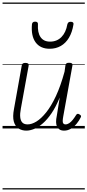

<svg xmlns="http://www.w3.org/2000/svg" viewBox="-20 -1009 686 1508"><path d="M187 17Q152 17 125.5 0Q99 -17 88.5 -54.5Q78 -92 90 -154L151 -495Q153 -506 159.5 -510.5Q166 -515 179 -515Q195 -515 201 -509.5Q207 -504 205 -493L144 -157Q136 -116 139 -88Q142 -60 156 -46Q170 -32 197 -32Q229 -32 266 -54.5Q303 -77 342.5 -126Q382 -175 419 -254Q456 -333 487 -446L494 -496Q497 -508 503 -512Q509 -516 523 -516Q538 -516 544.5 -511Q551 -506 549 -495L477 -96Q473 -74 472.5 -60Q472 -46 477.5 -39Q483 -32 494 -32Q509 -32 523.5 -41.5Q538 -51 551.5 -68Q565 -85 578 -106Q583 -114 589.5 -115Q596 -116 605 -110Q614 -105 616 -99Q618 -93 614 -87Q602 -62 582.5 -38Q563 -14 537.5 1.5Q512 17 484 17Q462 17 448.5 8.5Q435 0 428 -14.5Q421 -29 420.5 -50.5Q420 -72 426 -99L449 -243Q419 -170 385.5 -120.5Q352 -71 317 -40.5Q282 -10 248.5 3.5Q215 17 187 17ZM370 -626Q297 -626 260 -676Q223 -726 231 -818Q232 -828 238 -833.5Q244 -839 256 -839Q268 -839 273.5 -833.5Q279 -828 278 -818Q274 -753 298.5 -717.5Q323 -682 373 -682Q427 -682 462.5 -718Q498 -754 509 -818Q512 -828 517.5 -833Q523 -838 535 -838Q548 -838 553.5 -832.5Q559 -827 557 -817Q547 -755 521.5 -712.5Q496 -670 457.5 -648Q419 -626 370 -626ZM0 469H646V479H0ZM0 -20H646V0H0ZM0 -505H646V-500H0ZM0 -989H646V-979H0Z"/></svg>

Font: Playwrite DE VA Guides
Style: Regular
Weight: 400
Designer: Veronika Burian, José Scaglione
Foundry: TypeTogether
Version: Version 1.003